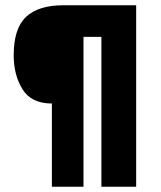

<svg xmlns="http://www.w3.org/2000/svg" viewBox="-20 -708 613 729"><path d="M365 1H497V-688H220Q126 -688 79 -644Q32 -600 32 -498Q32 -423 65.5 -369Q99 -315 177 -315V1H297V-568H365Z"/></svg>

Font: Secuela Black
Style: Regular
Weight: 900
Designer: Fernando Haro
Foundry: deFharo
Version: Version 1.704